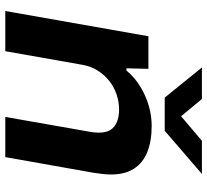

<svg xmlns="http://www.w3.org/2000/svg" viewBox="-48 -716 764 707"><g transform="rotate(90 333.5 -362.0)"><path d="M20 0 113 -527H233L231 -446H239Q265 -477 299 -497.5Q333 -518 369.5 -528.5Q406 -539 443 -539Q499 -539 539 -523Q579 -507 600.5 -474Q622 -441 622 -389Q622 -373 620 -356.5Q618 -340 615 -321L558 0H410L464 -307Q466 -317 467 -326.5Q468 -336 468 -344Q468 -371 458 -387Q448 -403 428.5 -411Q409 -419 383 -419Q354 -419 326.5 -409.5Q299 -400 277 -382.5Q255 -365 239 -339.5Q223 -314 218 -283L168 0ZM620 -724 461 -587H339L228 -724H344L427 -624H380L498 -724Z"/></g></svg>

Font: Archivo SemiExpanded
Style: Bold Italic
Weight: 700
Width: 6
Italic angle: -10°
Designer: Hector Gatti
Foundry: Omnibus-Type
Version: Version 2.001